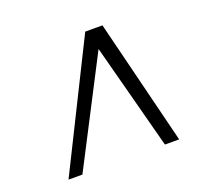

<svg xmlns="http://www.w3.org/2000/svg" viewBox="-99 -868 847 786"><g transform="rotate(-20 324.0 -475.0)"><path d="M73 -202 344.5 -748H419.5L555 -202H493L371.5 -662.5L133.5 -202Z"/></g></svg>

Font: Merriweather 28pt Light
Style: Italic
Weight: 300
Italic angle: -7.8°
Version: Version 2.101